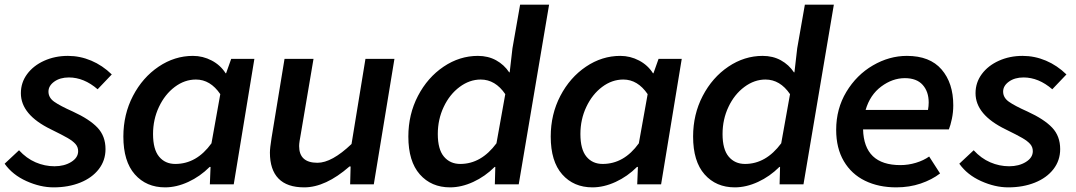

<svg xmlns="http://www.w3.org/2000/svg" viewBox="-29 -795 4639 828"><path d="M-9 -89 53 -147Q85 -112 124.5 -95Q164 -78 206 -78Q248 -78 278 -96.5Q308 -115 308 -143Q308 -161 296.5 -174Q285 -187 262.5 -200Q240 -213 191 -237Q61 -300 61 -393Q61 -439 88 -475.5Q115 -512 161.5 -533Q208 -554 264 -554Q316 -554 364.5 -533.5Q413 -513 453 -474L392 -410Q333 -461 268 -461Q230 -461 205 -443Q180 -425 180 -400Q180 -374 204.5 -356.5Q229 -339 285 -314Q357 -281 391.5 -244.5Q426 -208 426 -152Q426 -103 397 -65.5Q368 -28 317 -7.5Q266 13 202 13Q145 13 85 -14Q25 -41 -9 -89Z M503 -206Q503 -302 544.5 -381.5Q586 -461 655 -507.5Q724 -554 803 -554Q846 -554 884 -534Q922 -514 944 -479H946L968 -541H1068L979 0H876L879 -75H875Q834 -34 783 -10.5Q732 13 683 13Q602 13 552.5 -43Q503 -99 503 -206ZM883 -177 921 -389Q878 -452 816 -452Q767 -452 724.5 -420Q682 -388 656.5 -334Q631 -280 631 -217Q631 -151 657 -119.5Q683 -88 727 -88Q819 -88 883 -177Z M1135 -137Q1135 -156 1142 -200L1198 -541H1323L1268 -216Q1265 -200 1263 -187Q1261 -174 1261 -165Q1261 -93 1340 -93Q1402 -93 1487 -174L1547 -541H1672L1583 0H1481L1483 -77H1478Q1375 13 1283 13Q1209 13 1172 -25Q1135 -63 1135 -137Z M1732 -206Q1732 -302 1773.5 -381.5Q1815 -461 1884 -507.5Q1953 -554 2032 -554Q2076 -554 2110.5 -535Q2145 -516 2167 -483H2169L2181 -587L2214 -775H2339L2208 0H2105L2107 -75H2104Q2063 -34 2012 -10.5Q1961 13 1912 13Q1831 13 1781.5 -43Q1732 -99 1732 -206ZM2112 -177 2150 -389Q2107 -452 2044 -452Q1996 -452 1953 -420Q1910 -388 1884.5 -334Q1859 -280 1859 -217Q1859 -151 1885.5 -119.5Q1912 -88 1956 -88Q2046 -88 2112 -177Z M2346 -206Q2346 -302 2387.5 -381.5Q2429 -461 2498 -507.5Q2567 -554 2646 -554Q2689 -554 2727 -534Q2765 -514 2787 -479H2789L2811 -541H2911L2822 0H2719L2722 -75H2718Q2677 -34 2626 -10.5Q2575 13 2526 13Q2445 13 2395.5 -43Q2346 -99 2346 -206ZM2726 -177 2764 -389Q2721 -452 2659 -452Q2610 -452 2567.5 -420Q2525 -388 2499.5 -334Q2474 -280 2474 -217Q2474 -151 2500 -119.5Q2526 -88 2570 -88Q2662 -88 2726 -177Z M2960 -206Q2960 -302 3001.5 -381.5Q3043 -461 3112 -507.5Q3181 -554 3260 -554Q3304 -554 3338.5 -535Q3373 -516 3395 -483H3397L3409 -587L3442 -775H3567L3436 0H3333L3335 -75H3332Q3291 -34 3240 -10.5Q3189 13 3140 13Q3059 13 3009.5 -43Q2960 -99 2960 -206ZM3340 -177 3378 -389Q3335 -452 3272 -452Q3224 -452 3181 -420Q3138 -388 3112.5 -334Q3087 -280 3087 -217Q3087 -151 3113.5 -119.5Q3140 -88 3184 -88Q3274 -88 3340 -177Z M3577 -235Q3577 -326 3621 -399Q3665 -472 3735.5 -513Q3806 -554 3882 -554Q3981 -554 4031.5 -495.5Q4082 -437 4082 -341Q4082 -311 4076 -282.5Q4070 -254 4063 -237H3693Q3697 -83 3854 -83Q3888 -83 3921 -93Q3954 -103 3978 -120L4025 -47Q3990 -20 3941.5 -3.5Q3893 13 3836 13Q3760 13 3701.5 -15.5Q3643 -44 3610 -100Q3577 -156 3577 -235ZM3973 -321Q3976 -338 3976 -353Q3976 -400 3950 -429Q3924 -458 3873 -458Q3820 -458 3771.5 -422Q3723 -386 3704 -321Z M4108 -89 4170 -147Q4202 -112 4241.5 -95Q4281 -78 4323 -78Q4365 -78 4395 -96.5Q4425 -115 4425 -143Q4425 -161 4413.5 -174Q4402 -187 4379.5 -200Q4357 -213 4308 -237Q4178 -300 4178 -393Q4178 -439 4205 -475.5Q4232 -512 4278.5 -533Q4325 -554 4381 -554Q4433 -554 4481.5 -533.5Q4530 -513 4570 -474L4509 -410Q4450 -461 4385 -461Q4347 -461 4322 -443Q4297 -425 4297 -400Q4297 -374 4321.5 -356.5Q4346 -339 4402 -314Q4474 -281 4508.5 -244.5Q4543 -208 4543 -152Q4543 -103 4514 -65.5Q4485 -28 4434 -7.5Q4383 13 4319 13Q4262 13 4202 -14Q4142 -41 4108 -89Z"/></svg>

Font: Nebula Sans Semibold
Style: Regular
Weight: 600
Italic angle: -9°
Designer: Paul D. Hunt for Adobe (as Source Sans)
Foundry: Nebula Entertainment & Broadcasting LLC
Version: Version 1.010